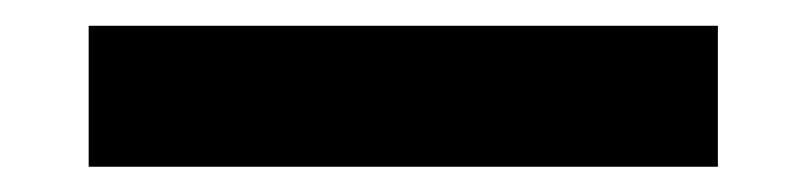

<svg xmlns="http://www.w3.org/2000/svg" viewBox="-20 -20 626 149"><path d="M48.8 109.4H537.1V0H48.8Z"/></svg>

Font: Cascadia Code NF SemiBold
Style: Regular
Weight: 600
Monospace: yes
Designer: Aaron Bell
Foundry: Saja Typeworks
Version: Version 2404.023